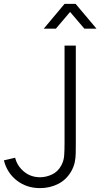

<svg xmlns="http://www.w3.org/2000/svg" viewBox="-20 -955 517 989"><path d="M205.5 -807.5 312.5 -935H369.5L477 -807.5H414.5L341 -893.5L268 -807.5ZM186 14Q117.5 14 67 -25Q16.5 -64 0 -129L58 -142.5Q68.5 -100 103.5 -71Q138.5 -42 186.5 -42Q217 -42 247.8 -56.2Q278.5 -70.5 296 -103.5Q308.5 -127 310.5 -153.2Q312.5 -179.5 312.5 -216.5V-720H370.5V-216.5Q370.5 -188 370 -164Q369.5 -140 364.8 -118Q360 -96 347.5 -73.5Q322.5 -29.5 279.8 -7.8Q237 14 186 14Z"/></svg>

Font: Manrope ExtraLight Light
Style: Regular
Weight: 300
Version: Version 4.504